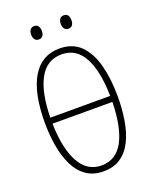

<svg xmlns="http://www.w3.org/2000/svg" viewBox="-164 -980 857 1079"><g transform="rotate(-20 265.0 -440.5)"><path d="M266 10Q204 10 162 -20Q120 -50 95 -101.5Q70 -153 58.5 -219.5Q47 -286 47 -359Q47 -537 103 -630.5Q159 -724 266 -724Q344 -724 391.5 -677Q439 -630 461 -547.5Q483 -465 483 -359Q483 -284 472 -217Q461 -150 436 -99Q411 -48 369 -19Q327 10 266 10ZM266 -689Q177 -689 132.5 -606.5Q88 -524 86 -376H444Q441 -527 397 -608Q353 -689 266 -689ZM266 -25Q353 -25 397 -106.5Q441 -188 444 -340H86Q89 -192 134.5 -108.5Q180 -25 266 -25ZM353 -811Q337 -811 329 -822.5Q321 -834 321 -851Q321 -869 329 -880Q337 -891 353 -891Q370 -891 377.5 -880Q385 -869 385 -851Q385 -833 377.5 -822Q370 -811 353 -811ZM176 -811Q160 -811 152 -822.5Q144 -834 144 -851Q144 -868 152 -879.5Q160 -891 176 -891Q193 -891 200.5 -879.5Q208 -868 208 -851Q208 -833 200.5 -822Q193 -811 176 -811Z"/></g></svg>

Font: Noto Sans Mono Condensed ExtraLight
Style: Regular
Weight: 200
Width: 3
Designer: Monotype Design Team
Foundry: Monotype Imaging Inc.
Version: Version 2.014; ttfautohint (v1.8.4.7-5d5b)